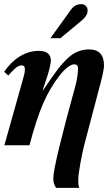

<svg xmlns="http://www.w3.org/2000/svg" viewBox="-27 -700 535 925"><path d="M216 -516H264L345 -583C380 -612 395 -624 395 -651C395 -667 381 -680 368 -680C348 -680 331 -676 314 -652ZM178 -263 200 -330C208 -353 218 -393 218 -408C218 -430 208 -455 160 -455C94 -455 35 -416 -7 -354L13 -336C33 -359 56 -385 76 -385C87 -385 93 -381 93 -364C93 -349 87 -332 81 -309L-6 0H115C161 -174 198 -255 260 -336C280 -363 311 -390 329 -390C342 -390 349 -386 349 -369C349 -351 344 -316 338 -293C272 -54 230 116 230 155C230 173 230 184 243 205H355C350 193 350 180 350 167C350 134 367 44 380 -6L448 -264C462 -316 474 -361 474 -385C474 -434 452 -462 401 -462C364 -462 328 -447 301 -421C264 -386 246 -362 179 -263Z"/></svg>

Font: XITS
Style: Bold Italic
Weight: 700
Italic angle: -16.33°
Designer: MicroPress Inc., with final additions and corrections provided by Coen Hoffman, Elsevier (retired)
Version: Version 1.105